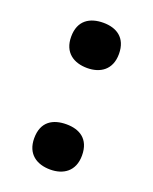

<svg xmlns="http://www.w3.org/2000/svg" viewBox="-113 -624 561 702"><g transform="rotate(20 167.5 -272.5)"><path d="M168 -382C218 -382 260 -408 260 -470C260 -534 218 -558 168 -558C116 -558 74 -534 74 -470C74 -408 116 -382 168 -382ZM168 13C218 13 260 -13 260 -75C260 -140 218 -163 168 -163C116 -163 74 -140 74 -75C74 -13 116 13 168 13Z"/></g></svg>

Font: Noto Sans Devanagari UI ExtraBold
Style: Regular
Weight: 800
Designer: Jelle Bosma - Monotype Design Team
Foundry: Monotype Imaging Inc.
Version: Version 2.003